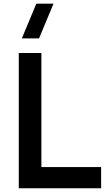

<svg xmlns="http://www.w3.org/2000/svg" viewBox="-20 -1002 573 1022"><path d="M518.3 0H80V-720H200.3V-112.8H518.3ZM96.2 -797.5H187.8L264.9 -982.5H173.4Z"/></svg>

Font: Manrope Variable Light
Style: Regular
Weight: 200
Designer: Mikhail Sharanda
Foundry: Mikhail Sharanda
Version: Version 4.505